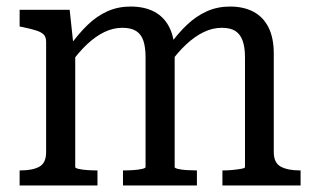

<svg xmlns="http://www.w3.org/2000/svg" viewBox="-20 -567 965 587"><path d="M40 0V-46H43Q80 -46 100.5 -57.5Q121 -69 121 -102V-439Q121 -454 113.5 -461.5Q106 -469 90 -474Q74 -479 50 -484L40 -486V-537H193L205 -425L210 -418V-56Q210 -53 221 -50.5Q232 -48 247 -47Q262 -46 275 -46H278V0ZM582 0H356V-46H360Q373 -46 388 -47Q403 -48 414 -50.5Q425 -53 425 -56V-392Q425 -422 418.5 -442Q412 -462 396.5 -472Q381 -482 354 -482Q326 -482 299 -469Q272 -456 245.5 -431Q219 -406 192 -368V-425Q220 -464 248 -491Q276 -518 308.5 -532.5Q341 -547 379 -547Q422 -547 452 -531Q482 -515 498 -483Q514 -451 514 -403V-56Q514 -53 524.5 -50.5Q535 -48 550.5 -47Q566 -46 579 -46H582ZM899 0H660V-46H664Q677 -46 692 -47.5Q707 -49 718 -51Q729 -53 729 -56V-392Q729 -422 722 -442Q715 -462 700 -472Q685 -482 658 -482Q630 -482 603 -469Q576 -456 549.5 -431.5Q523 -407 495 -368V-425Q523 -464 551.5 -491Q580 -518 612.5 -532.5Q645 -547 683 -547Q725 -547 755 -531Q785 -515 801 -483Q817 -451 817 -403V-102Q817 -69 838.5 -57.5Q860 -46 896 -46H899Z"/></svg>

Font: Roboto Serif 20pt SemiCondensed
Style: Regular
Weight: 400
Width: 4
Version: Version 1.008